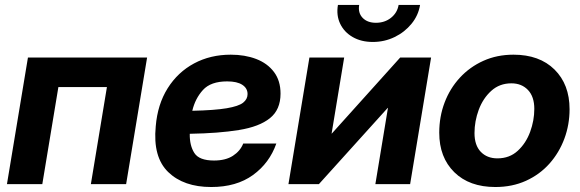

<svg xmlns="http://www.w3.org/2000/svg" viewBox="-20 -750 2364 782"><path d="M579.1 -515.6 493.7 0H350.1L415.5 -395.5H217.8L152.3 0H8.3L93.8 -515.6Z M840.3 11.7Q728 11.7 665 -49.3Q602.1 -110.4 614.3 -235.4Q621.6 -324.7 662.8 -390.4Q704.1 -456.1 770.5 -491.7Q836.9 -527.3 919.9 -527.3Q977.5 -527.3 1023.4 -509.8Q1069.3 -492.2 1095.9 -456.8Q1122.6 -421.4 1122.6 -368.7Q1122.6 -303.2 1079.3 -268.6Q1036.1 -233.9 953.4 -220.5Q870.6 -207 752.9 -205.1Q752 -157.7 771.5 -127Q791 -96.2 851.6 -96.2Q898.9 -96.2 928.7 -115.5Q958.5 -134.8 970.7 -165.5H1105.5Q1077.6 -85.9 1010.3 -37.1Q942.9 11.7 840.3 11.7ZM763.2 -298.8Q854.5 -300.8 903.3 -309.1Q952.1 -317.4 970.2 -331.8Q988.3 -346.2 988.3 -366.7Q988.3 -390.6 967 -404.5Q945.8 -418.5 905.3 -418.5Q838.4 -418.5 806.6 -383.5Q774.9 -348.6 763.2 -298.8Z M1650.4 0H1508.8L1560.1 -310.5H1559.1L1278.8 0H1154.8L1240.2 -515.6H1381.8L1330.6 -206.1H1331.5L1609.9 -515.6H1735.8ZM1498.5 -579.1Q1451.2 -579.1 1416.5 -599.1Q1381.8 -619.1 1365.5 -653.3Q1349.1 -687.5 1356.4 -730H1442.9Q1437.5 -697.8 1456.8 -677.5Q1476.1 -657.2 1511.2 -657.2Q1546.9 -657.2 1572.5 -677.5Q1598.1 -697.8 1603.5 -730H1690.9Q1684.1 -687.5 1656.2 -653.3Q1628.4 -619.1 1587.2 -599.1Q1545.9 -579.1 1498.5 -579.1Z M1997.6 11.7Q1891.6 11.7 1830.3 -48.6Q1769 -108.9 1769 -209.5Q1769 -274.9 1790.8 -332.3Q1812.5 -389.6 1853 -433.6Q1893.6 -477.5 1949 -502.4Q2004.4 -527.3 2071.3 -527.3Q2177.2 -527.3 2238.5 -466.8Q2299.8 -406.2 2299.8 -305.2Q2299.8 -242.2 2278.6 -185.1Q2257.3 -127.9 2217.8 -83.5Q2178.2 -39.1 2122.3 -13.7Q2066.4 11.7 1997.6 11.7ZM2005.9 -105Q2055.2 -105 2088.6 -135.7Q2122.1 -166.5 2139.2 -212.9Q2156.2 -259.3 2156.2 -306.6Q2156.2 -356.4 2130.4 -383.5Q2104.5 -410.6 2063 -410.6Q2014.6 -410.6 1981 -380.1Q1947.3 -349.6 1929.9 -303Q1912.6 -256.3 1912.6 -208Q1912.6 -158.2 1938.2 -131.6Q1963.9 -105 2005.9 -105Z"/></svg>

Font: Inter Display
Style: Bold Italic
Weight: 700
Italic angle: -9.39999°
Designer: Rasmus Andersson
Foundry: rsms
Version: Version 4.000;git-a52131595